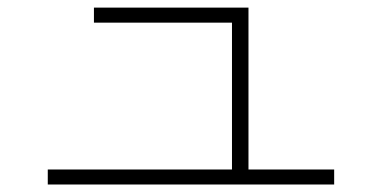

<svg xmlns="http://www.w3.org/2000/svg" viewBox="-20 -576 1040 512"><path d="M107.4 -84V-124H598.6V-515.6H230.5V-555.7H642.6V-124H871.1V-84Z"/></svg>

Font: Gothic A1 ExtraLight
Style: Regular
Weight: 275
Designer: HanYang I&C Co.,Ltd.
Foundry: HanYang I&C Co.,Ltd.
Version: Version 2.50